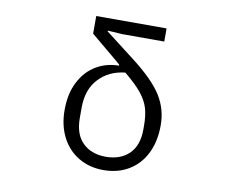

<svg xmlns="http://www.w3.org/2000/svg" viewBox="-84 -886 1223 1008"><g transform="rotate(10 528.0 -382.0)"><path d="M272 -263Q272 -350 304.5 -413Q337 -476 392 -508.5Q447 -541 513 -541V-546L494 -563L350 -683V-777H725V-707H502L423 -712V-708L580 -587Q693 -500 738 -428.5Q783 -357 783 -271Q783 -184 751 -120Q719 -56 661 -21.5Q603 13 527 13Q452 13 394 -21.5Q336 -56 304 -118.5Q272 -181 272 -263ZM697 -233V-253Q697 -308 685.5 -346.5Q674 -385 643.5 -423Q613 -461 552 -511Q466 -502 412 -444.5Q358 -387 358 -290V-234Q358 -148 404 -103Q450 -58 527 -58Q605 -58 651 -103Q697 -148 697 -233Z"/></g></svg>

Font: PlemolJP
Style: Regular
Weight: 400
Monospace: yes
Version: v2.0.4; ttfautohint (v1.8.4.7-5d5b-dirty) -l 6 -r 45 -G 200 